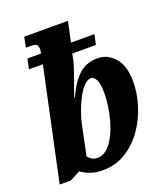

<svg xmlns="http://www.w3.org/2000/svg" viewBox="-140 -860 850 970"><g transform="rotate(-20 285.0 -375.0)"><path d="M246 10Q208 10 178.5 -1Q149 -12 132 -26L76 3H16L144 -597H69L81 -651H154Q155 -657 156 -663Q157 -669 157 -672Q157 -691 149 -698Q141 -705 118 -705H92L103 -760H338L315 -651H441L429 -597H302L296 -566Q293 -552 285 -526.5Q277 -501 266.5 -472.5Q256 -444 247.5 -420.5Q239 -397 235 -385H239Q273 -459 313 -495Q353 -531 412 -531Q468 -531 505.5 -487Q543 -443 543 -359Q543 -297 523 -232.5Q503 -168 464.5 -113Q426 -58 371 -24Q316 10 246 10ZM242 -58Q271 -58 294 -78.5Q317 -99 334.5 -132Q352 -165 363.5 -204.5Q375 -244 380.5 -283Q386 -322 386 -353Q386 -404 375 -426Q364 -448 348 -448Q327 -448 307 -425.5Q287 -403 270.5 -370.5Q254 -338 243 -306Q232 -274 228 -256L192 -84Q200 -73 212.5 -65.5Q225 -58 242 -58Z"/></g></svg>

Font: Noto Serif Condensed ExtraBold
Style: Italic
Weight: 800
Width: 3
Italic angle: -12°
Designer: Monotype Design Team
Foundry: Monotype Imaging Inc.
Version: Version 2.014; ttfautohint (v1.8.4.7-5d5b)